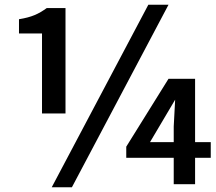

<svg xmlns="http://www.w3.org/2000/svg" viewBox="-20 -776 912 809"><path d="M198 13H283L690 -756H605ZM60 -695V-635H157V-298H256V-742H177C142 -717 115 -704 60 -695ZM512 -158V-111H712V0H802V-111H868V-177H802V-444H690ZM712 -177H612L718 -356L712 -243Z"/></svg>

Font: Bithumb Trading Sans Semibold
Style: Regular
Weight: 600
Designer: Ham Hyungwon
Foundry: Bithumb
Version: Version 0.500;FEAKit 1.0